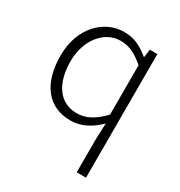

<svg xmlns="http://www.w3.org/2000/svg" viewBox="-183 -673 971 1037"><g transform="rotate(30 302.5 -154.5)"><path d="M447 238H505V-533H458L451 -483H449C400 -523 356 -547 292 -547C166 -547 56 -438 56 -266C56 -85 141 13 277 13C346 13 404 -22 451 -69L447 35ZM287 -38C179 -38 118 -127 118 -266C118 -397 197 -496 298 -496C349 -496 391 -478 447 -430V-122C394 -66 344 -38 287 -38Z"/></g></svg>

Font: Spoqa Han Sans Neo Light
Style: Regular
Weight: 300
Designer: [Spoqa Han Sans Neo] Dong-huui Kim  Younghwa Kang  Yujin Lee  [Noto Sans] Ryoko NISHIZUKA  (kana & ideographs); Paul D. 
Foundry: Spoqa (http://www.spoqa-han-sans.com)
Version: Version 1.000